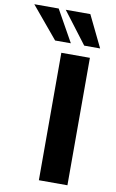

<svg xmlns="http://www.w3.org/2000/svg" viewBox="-214 -993 631 1046"><g transform="rotate(10 102.0 -470.0)"><path d="M79 0V-705H237V0ZM195 -765 62 -940H198L283 -765ZM34 -765 -112 -940H23L121 -765Z"/></g></svg>

Font: Nunito Sans 10pt ExtraBold
Style: Regular
Weight: 800
Designer: Vernon Adams
Foundry: Vernon Adams
Version: Version 3.101;gftools[0.9.27]